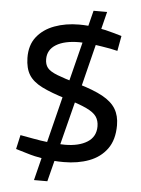

<svg xmlns="http://www.w3.org/2000/svg" viewBox="-59 -824 713 973"><g transform="rotate(5 297.5 -337.5)"><path d="M293 -1Q239 -1 190.5 -9Q142 -17 104 -29L47 -46L63 -118L129 -106Q165 -99 209 -94Q253 -89 291 -89Q362 -89 405 -116Q448 -143 448 -196Q448 -225 434 -245.5Q420 -266 383 -283.5Q346 -301 279 -321Q200 -345 153 -368.5Q106 -392 85.5 -425Q65 -458 64 -511Q63 -576 96 -618Q129 -660 185.5 -681Q242 -702 311 -702Q355 -702 401 -694.5Q447 -687 491 -674L529 -663L515 -586L479 -594Q434 -602 395 -607.5Q356 -613 319 -613Q244 -613 201.5 -587Q159 -561 159 -513Q159 -486 172.5 -469Q186 -452 223 -437.5Q260 -423 332 -402Q411 -379 457.5 -353.5Q504 -328 525 -293.5Q546 -259 546 -210Q546 -136 512.5 -90Q479 -44 422 -22.5Q365 -1 293 -1ZM151 103 269 -369 335 -353 219 103ZM340 -353 274 -369 377 -778H446Z"/></g></svg>

Font: REM
Style: Regular
Weight: 400
Designer: Octavio Pardo
Foundry: Ashler Design
Version: Version 1.005;gftools[0.9.28]